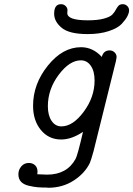

<svg xmlns="http://www.w3.org/2000/svg" viewBox="-20 -659 630 907"><path d="M66.9 164.1Q66.9 143.1 80.6 127Q94.2 110.8 116.2 110.8Q134.3 110.8 145.8 121.8Q157.2 132.8 157.2 151.9Q157.2 159.7 155.8 164.1Q185.5 166 202.1 166Q296.4 166 336.9 91.8Q345.7 77.6 372.1 -36.1Q317.9 0 269 0Q210 0 173.1 -44.9Q136.2 -89.8 136.2 -159.2Q136.2 -262.2 206.1 -349.1Q275.9 -436 362.8 -436Q418.9 -436 460.9 -390.1Q468.8 -420.9 498 -420.9Q511.2 -420.9 521 -411.9Q530.8 -402.8 530.8 -389.2L527.8 -371.1L421.9 55.2Q410.6 96.2 404.8 109.9Q381.8 158.7 328.9 193.4Q275.9 228 207 228Q206.1 228 204.6 227.5Q203.1 227.1 202.1 227.1Q176.3 227.1 158.2 225.6Q140.1 224.1 116 218.5Q91.8 212.9 79.3 199.5Q66.9 186 66.9 164.1ZM206.1 -157.2Q206.1 -114.3 223.6 -88.1Q241.2 -62 270 -62Q324.2 -62 375.5 -131.1Q426.8 -200.2 426.8 -278.8Q426.8 -322.8 408.9 -348.4Q391.1 -374 361.8 -374Q308.6 -374 257.3 -305.7Q206.1 -237.3 206.1 -157.2ZM235.8 -594.2Q235.8 -639.2 268.1 -639.2Q281.2 -639.2 290 -630.6Q298.8 -622.1 298.8 -610.8Q298.8 -608.9 298.3 -604Q297.9 -599.1 297.9 -597.2Q297.9 -563 395 -563Q440.9 -563 470.5 -571Q500 -579.1 510.5 -590.1Q521 -601.1 526.6 -612.1Q532.2 -623 539.1 -631.1Q545.9 -639.2 560.1 -639.2Q572.3 -639.2 581.1 -630.6Q589.8 -622.1 589.8 -609.9Q589.8 -598.6 582 -582.8Q574.2 -566.9 555.2 -546.4Q536.1 -525.9 493.7 -512Q451.2 -498 394 -498Q307.1 -498 271.5 -527.6Q235.8 -557.1 235.8 -594.2Z"/></svg>

Font: CMU Typewriter Text
Style: Italic
Weight: 500
Italic angle: -14.04°
Version: Version 0.7.0